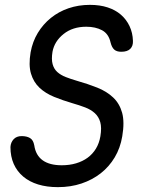

<svg xmlns="http://www.w3.org/2000/svg" viewBox="-20 -760 640 790"><path d="M435 -585Q427 -621 400 -635.5Q373 -650 335 -650Q279 -650 241.5 -620Q204 -590 196 -547Q191 -516 196.5 -496Q202 -476 216 -463.5Q230 -451 250.5 -443Q271 -435 295 -428Q341 -415 380 -399.5Q419 -384 445.5 -359Q472 -334 482.5 -296Q493 -258 483 -199Q475 -151 452 -112.5Q429 -74 394.5 -47Q360 -20 315.5 -5Q271 10 218 10Q173 10 137 -1Q101 -12 75.5 -33.5Q50 -55 36.5 -85.5Q23 -116 23 -155Q24 -174 36 -187Q48 -200 69 -200Q90 -200 103.5 -192Q117 -184 121 -162Q127 -121 155.5 -100.5Q184 -80 234 -80Q266 -80 293 -88Q320 -96 340.5 -111Q361 -126 374.5 -148Q388 -170 393 -199Q399 -235 392.5 -257.5Q386 -280 370 -294.5Q354 -309 330.5 -318Q307 -327 279 -335Q238 -347 202.5 -361.5Q167 -376 142.5 -399Q118 -422 107.5 -457Q97 -492 106 -545Q114 -589 135.5 -624.5Q157 -660 189 -686Q221 -712 262 -726Q303 -740 350 -740Q391 -740 423 -729.5Q455 -719 477.5 -699.5Q500 -680 513 -652.5Q526 -625 527 -592Q528 -571 516 -559Q504 -547 479 -547Q460 -547 450 -556Q440 -565 435 -585Z"/></svg>

Font: Maple Mono NL
Style: Italic
Weight: 400
Italic angle: -10°
Monospace: yes
Designer: subframe7536
Version: Version 7.000